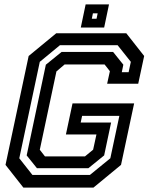

<svg xmlns="http://www.w3.org/2000/svg" viewBox="-20 -851 679 871"><path d="M86 0 5 -103 110 -597 235 -700H553L634 -597L607 -471H466L478.5 -528L454.5 -558.5H273L236 -527L160.5 -171.5L184 -141.5H365.5L402.5 -172L417.5 -241H279L309 -382H588.5L529 -103L404 0ZM127 -57.5H388L480.5 -133L521.5 -325.5H352.5L346 -295H484L452.5 -146L381 -88H147.5L101 -146L188 -557.5L259.5 -615.5H493L539.5 -557.5L532.5 -523.5H563.5L573.5 -570.5L513.5 -646H252L160.5 -570.5L67.5 -133ZM346.5 -726 368.5 -831H474.5L452.5 -726ZM396.5 -766H418L423 -790.5H401.5Z"/></svg>

Font: Tourney SemiBold
Style: Italic
Weight: 600
Italic angle: -12°
Version: Version 1.015